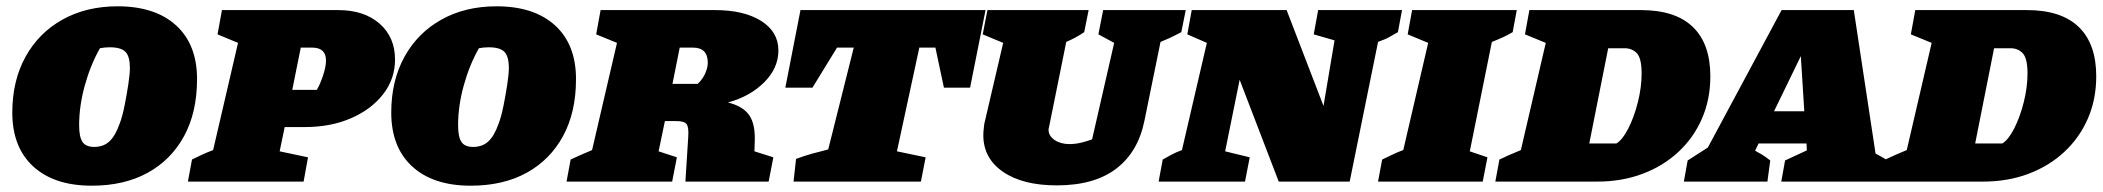

<svg xmlns="http://www.w3.org/2000/svg" viewBox="-20 -576 6672 609"><path d="M271 13Q152 13 85.5 -48Q19 -109 19 -219Q19 -320 61 -396Q103 -472 178.5 -514Q254 -556 353 -556Q472 -556 538.5 -495.5Q605 -435 605 -325Q605 -220 564 -144.5Q523 -69 448.5 -28Q374 13 271 13ZM279 -110Q308 -110 327 -127.5Q346 -145 360 -185Q368 -206 375 -240.5Q382 -275 387 -308.5Q392 -342 392 -360Q392 -397 378 -411.5Q364 -426 328 -426Q312 -426 297 -423Q267 -370 249 -305Q231 -240 231 -179Q231 -142 241.5 -126Q252 -110 279 -110Z M576 0 589 -70Q603 -77 619 -84.5Q635 -92 656 -100L735 -440L670 -467L684 -544H1053Q1135 -544 1184 -501Q1233 -458 1233 -387Q1233 -326 1195.5 -277.5Q1158 -229 1093.5 -201Q1029 -173 947 -173H883L867 -96L957 -77L943 0ZM970 -425H934L907 -291H985Q996 -310 1005 -337.5Q1014 -365 1014 -384Q1014 -425 970 -425Z M1473 13Q1354 13 1287.5 -48Q1221 -109 1221 -219Q1221 -320 1263 -396Q1305 -472 1380.5 -514Q1456 -556 1555 -556Q1674 -556 1740.5 -495.5Q1807 -435 1807 -325Q1807 -220 1766 -144.5Q1725 -69 1650.5 -28Q1576 13 1473 13ZM1481 -110Q1510 -110 1529 -127.5Q1548 -145 1562 -185Q1570 -206 1577 -240.5Q1584 -275 1589 -308.5Q1594 -342 1594 -360Q1594 -397 1580 -411.5Q1566 -426 1530 -426Q1514 -426 1499 -423Q1469 -370 1451 -305Q1433 -240 1433 -179Q1433 -142 1443.5 -126Q1454 -110 1481 -110Z M1777 0 1790 -70Q1805 -77 1819.5 -83.5Q1834 -90 1858 -100L1937 -440L1871 -467L1885 -544H2248Q2340 -544 2394.5 -509.5Q2449 -475 2449 -416Q2449 -360 2404 -315Q2359 -270 2289 -251Q2337 -239 2356.5 -210.5Q2376 -182 2374 -128L2373 -96L2433 -77L2418 0H2154L2163 -142Q2165 -172 2158 -182Q2151 -192 2125 -192H2089L2069 -96L2127 -77L2112 0ZM2178 -425H2136L2113 -310H2193Q2209 -325 2217 -343.5Q2225 -362 2225 -377Q2225 -425 2178 -425Z M3106 -544 3057 -298H2974L2947 -425H2896L2825 -96L2916 -77L2901 0H2497L2505 -72Q2532 -82 2555.5 -88.5Q2579 -95 2607 -102L2688 -425H2635L2557 -298H2471L2519 -544Z M3332 12Q3224 12 3161.5 -31Q3099 -74 3099 -147Q3099 -158 3100.5 -170Q3102 -182 3102 -183L3162 -440L3097 -467L3112 -544H3433L3419 -474Q3404 -464 3392 -457.5Q3380 -451 3362 -443L3307 -171Q3306 -167 3306 -167Q3306 -167 3306 -164Q3306 -145 3325 -132Q3344 -119 3372 -119Q3392 -119 3411.5 -124Q3431 -129 3444 -134L3514 -440L3464 -467L3479 -544H3741L3727 -474Q3715 -468 3707.5 -464Q3700 -460 3690 -455.5Q3680 -451 3661 -443L3610 -193Q3590 -94 3520.5 -41Q3451 12 3332 12Z M4161 -544H4427L4414 -474Q4401 -467 4388.5 -459.5Q4376 -452 4351 -443L4261 0H4036L3912 -323L3866 -96L3944 -77L3929 0H3655L3668 -70Q3682 -78 3696 -85.5Q3710 -93 3729 -100L3808 -440L3746 -467L3760 -544H4061L4178 -240L4213 -448L4147 -467Z M4351 0 4364 -70Q4381 -78 4397.5 -86Q4414 -94 4431 -100L4510 -440L4445 -467L4459 -544H4791L4778 -474Q4763 -465 4746.5 -457.5Q4730 -450 4712 -443L4642 -96L4698 -77L4683 0Z M5185 -544Q5294 -544 5349.5 -490.5Q5405 -437 5405 -334Q5405 -261 5378.5 -200Q5352 -139 5303.5 -94Q5255 -49 5189.5 -24.5Q5124 0 5046 0H4723L4736 -70Q4748 -76 4767.5 -84.5Q4787 -93 4804 -100L4883 -440L4817 -467L4831 -544ZM5107 -121Q5126 -132 5144.5 -168Q5163 -204 5175 -251.5Q5187 -299 5187 -343Q5187 -391 5172 -407Q5157 -423 5133 -423H5081L5021 -121Z M5929 -89Q5940 -83 5949 -78Q5958 -73 5968 -67L5959 0H5630L5642 -67L5711 -99L5710 -121H5558L5547 -98Q5561 -90 5569 -85.5Q5577 -81 5595 -67L5586 0H5321L5333 -67L5397 -108L5631 -544H5860ZM5607 -223H5703L5692 -398Z M6409 -544Q6518 -544 6573.5 -490.5Q6629 -437 6629 -334Q6629 -261 6602.5 -200Q6576 -139 6527.5 -94Q6479 -49 6413.5 -24.5Q6348 0 6270 0H5947L5960 -70Q5972 -76 5991.5 -84.5Q6011 -93 6028 -100L6107 -440L6041 -467L6055 -544ZM6331 -121Q6350 -132 6368.5 -168Q6387 -204 6399 -251.5Q6411 -299 6411 -343Q6411 -391 6396 -407Q6381 -423 6357 -423H6305L6245 -121Z"/></svg>

Font: Piazzolla SC Black
Style: Italic
Weight: 900
Italic angle: -11.3°
Designer: Juan Pablo del Peral
Foundry: Huerta Tipografica
Version: Version 1.330